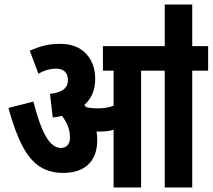

<svg xmlns="http://www.w3.org/2000/svg" viewBox="-20 -825 936 845"><path d="M408 -209Q408 -139 369 -101.5Q330 -64 257 -64Q200 -64 156.5 -91Q113 -118 79.5 -181Q46 -244 17 -350L127 -378Q153 -275 182 -224.5Q211 -174 248 -174Q268 -174 278 -186.5Q288 -199 288 -219Q288 -248 278 -271.5Q268 -295 253 -315Q233 -310 212 -308L200 -412Q279 -420 279 -472Q279 -523 224 -523Q208 -523 188.5 -517.5Q169 -512 149 -501L111 -602Q143 -616 173.5 -624Q204 -632 244 -632Q318 -632 358.5 -589Q399 -546 399 -478Q399 -440 386.5 -411.5Q374 -383 351 -363Q356 -358 360 -353Q383 -348 408 -348Q428 -348 445 -350.5Q462 -353 480 -360V-514H433V-622H896V-514H826V0H705V-514H601V0H480V-254Q465 -249 449.5 -247.5Q434 -246 419 -246Q412 -246 405 -246Q408 -228 408 -209ZM705 -616V-805H826V-616Z"/></svg>

Font: Noto Sans Devanagari UI ExtraCondensed
Style: Bold
Weight: 700
Width: 2
Designer: Jelle Bosma - Monotype Design Team
Foundry: Monotype Imaging Inc.
Version: Version 2.004